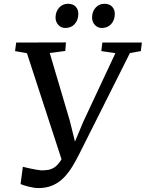

<svg xmlns="http://www.w3.org/2000/svg" viewBox="-20 -964 757 997"><path d="M179.5 12.6Q159 12.6 130.7 5.6Q102.4 -1.3 86.8 -8.2L98.6 -97.9Q114.6 -94.1 131.3 -90.2Q148 -86.4 164 -83.6Q180 -80.8 193.5 -79.4Q208.9 -79.4 225.7 -81.2Q242.5 -83 259.7 -93.1Q276.9 -103.2 293.4 -127.3Q310 -151.4 324.9 -195.9L307.9 -111.3L119.9 -687.7L58.2 -698.7L64 -743L322.5 -743.7L318.9 -699.4L238.3 -688.8L342.3 -337.6L381.1 -181.5L350.5 -183.7L411.9 -330.7L579.2 -687.8L506 -698.7L511.5 -743H716.7L711.4 -698.7L654.6 -688.4L395.5 -172.1Q377.2 -134.9 357.1 -101.6Q337 -68.3 312.3 -42.5Q287.5 -16.7 255 -2.1Q222.5 12.6 179.5 12.6ZM318.8 -818.7Q297.3 -818.7 282.6 -834.9Q267.9 -851.1 268.4 -874.8Q269.4 -905.4 287.7 -924.9Q306 -944.4 333.1 -944.4Q359.2 -944.4 373.3 -929Q387.4 -913.6 386.7 -890.7Q386.2 -859.3 367.8 -839Q349.5 -818.7 318.8 -818.7ZM508.4 -818.7Q486.9 -818.7 472.3 -834.9Q457.6 -851.1 458.1 -874.8Q459.1 -905.4 477.1 -924.9Q495.1 -944.4 522.4 -944.4Q548.1 -944.4 562.5 -929Q576.8 -913.6 576.1 -890.7Q575.6 -859.3 557.3 -839Q538.9 -818.7 508.4 -818.7Z"/></svg>

Font: Merriweather 7pt Light
Style: Italic
Weight: 300
Italic angle: -7.8°
Designer: Eben Sorkin
Foundry: Eben Sorkin
Version: Version 2.200;gftools[0.9.31]